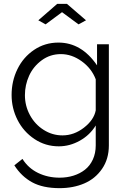

<svg xmlns="http://www.w3.org/2000/svg" viewBox="-20 -750 658 993"><path d="M178.2 -645 275.9 -730H326.2L424.8 -645L386.2 -624L300.8 -687L215.8 -624ZM40 -258.8Q40 -331.1 70.3 -392.8Q100.6 -454.6 156.5 -492.2Q212.4 -529.8 282.2 -529.8Q401.4 -529.8 481.9 -412.1V-521H543V2Q543 72.3 507.8 123.3Q472.7 174.3 415.8 198.7Q358.9 223.1 288.1 223.1Q202.1 223.1 146.5 192.9Q90.8 162.6 54.2 105L96.2 71.8Q126 119.6 176.8 144.3Q227.5 168.9 288.1 168.9Q326.7 168.9 360.1 158.4Q393.6 147.9 419.4 127.7Q445.3 107.4 460.2 75Q475.1 42.5 475.1 2V-101.1Q445.3 -51.8 393.1 -22.5Q340.8 6.8 284.2 6.8Q214.8 6.8 158.2 -31Q101.6 -68.8 70.8 -129.4Q40 -189.9 40 -258.8ZM475.1 -179.2V-339.8Q453.6 -396.5 402.3 -433.3Q351.1 -470.2 294.9 -470.2Q239.3 -470.2 195.8 -438.2Q152.3 -406.2 130.6 -358.4Q108.9 -310.5 108.9 -257.8Q108.9 -202.6 134.8 -154.8Q160.6 -106.9 205.6 -78.4Q250.5 -49.8 303.2 -49.8Q362.8 -49.8 414.3 -89.8Q465.8 -129.9 475.1 -179.2Z"/></svg>

Font: Rawline
Style: Regular
Weight: 400
Designer: Matt McInerney, Pablo Impallari, Rodrigo Fuenzalida
Foundry: Matt McInerney, Pablo Impallari, Rodrigo Fuenzalida
Version: Version 4.020;PS 004.020;hotconv 1.0.88;makeotf.lib2.5.64775